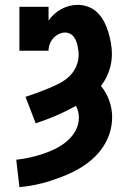

<svg xmlns="http://www.w3.org/2000/svg" viewBox="-20 -548 540 791"><path d="M60 223 47 110Q75 107 102.5 101Q130 95 157 86Q184 77 209 64.5Q234 52 255.5 34Q277 16 291 -9.5Q305 -35 305 -63Q305 -76 302 -88.5Q299 -101 293 -112Q254 -90 212 -72Q170 -54 127 -40L85 -149Q109 -157 132.5 -165.5Q156 -174 179 -183.5Q202 -193 224.5 -204.5Q247 -216 265 -233Q283 -250 293.5 -273.5Q304 -297 304 -322Q304 -332 302.5 -342Q301 -352 299 -361.5Q297 -371 293 -380.5Q289 -390 283 -397.5Q277 -405 268 -409.5Q259 -414 249 -414Q235 -414 222 -407.5Q209 -401 199.5 -390.5Q190 -380 185 -366.5Q180 -353 180 -339H60V-520H180V-463Q190 -478 203.5 -490Q217 -502 232.5 -510.5Q248 -519 265.5 -523.5Q283 -528 300 -528Q323 -528 345 -519.5Q367 -511 383 -494.5Q399 -478 409.5 -457.5Q420 -437 426.5 -415Q433 -393 437 -370.5Q441 -348 441 -325Q441 -289 429 -255Q417 -221 396 -194Q418 -167 430 -133.5Q442 -100 442 -65Q442 -32 432 -0.5Q422 31 404 58Q386 85 361 107Q336 129 308 145.5Q280 162 249.5 174.5Q219 187 188 197Q157 207 125 213.5Q93 220 60 223Z"/></svg>

Font: Iosevka Curly Slab Heavy
Style: Regular
Weight: 900
Monospace: yes
Designer: Belleve Invis
Foundry: Belleve Invis
Version: Version 22.1.2; ttfautohint (v1.8.4)